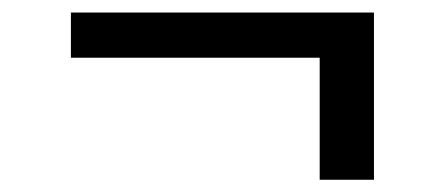

<svg xmlns="http://www.w3.org/2000/svg" viewBox="-20 -337 709 306"><path d="M576 -317V-50.5H489.5V-245H93V-317Z"/></svg>

Font: Merriweather SemiBold
Style: Regular
Weight: 600
Version: Version 2.100